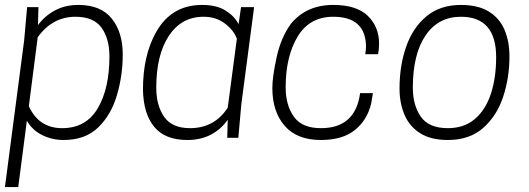

<svg xmlns="http://www.w3.org/2000/svg" viewBox="-29 -559 2147 779"><path d="M45 200H-9L69 -395L81 -530H127L125 -457Q152 -494 193.5 -516.5Q235 -539 289 -539Q380 -539 424.5 -483.5Q469 -428 469 -338Q469 -253 445.5 -173Q422 -93 369.5 -42Q317 9 229 9Q183 9 143 -10.5Q103 -30 80 -69ZM223 -39Q320 -39 367.5 -119.5Q415 -200 415 -330Q415 -402 383 -446.5Q351 -491 277 -491Q184 -491 124 -408L88 -128Q129 -39 223 -39Z M1002 -530H949ZM731 9Q641 9 597 -44Q553 -97 551 -195Q551 -334 604 -428Q666 -539 791 -539Q850 -539 886.5 -516Q923 -493 939 -461L949 -530H1002L950 -135L938 0H893L895 -73Q836 9 731 9ZM742 -39Q841 -39 895 -122L932 -402Q919 -437 883 -464Q847 -491 797 -491Q707 -491 656 -413.5Q605 -336 605 -203Q605 -131 637 -85Q669 -39 742 -39Z M1273 9Q1176 9 1126 -48.5Q1076 -106 1076 -202Q1076 -248 1093.5 -327.5Q1111 -407 1151 -462Q1214 -539 1323 -539Q1418 -539 1463.5 -494.5Q1509 -450 1509 -382Q1509 -360 1505 -339H1453Q1456 -357 1456 -373Q1453 -491 1323 -491Q1227 -491 1178.5 -410.5Q1130 -330 1130 -204Q1130 -133 1163 -86Q1196 -39 1273 -39Q1413 -39 1432 -181H1484L1477 -139Q1461 -72 1411 -31.5Q1361 9 1273 9Z M1788 9Q1720 9 1676.5 -18Q1633 -45 1612.5 -92.5Q1592 -140 1592 -200Q1592 -293 1619 -370Q1646 -447 1701.5 -493Q1757 -539 1841 -539Q1911 -539 1954.5 -512Q1998 -485 2018 -438Q2038 -391 2038 -330Q2038 -244 2012.5 -166.5Q1987 -89 1931.5 -40Q1876 9 1788 9ZM1788 -39Q1854 -39 1897.5 -76Q1941 -113 1962.5 -178Q1984 -243 1984 -327Q1984 -491 1841 -491Q1749 -491 1697.5 -415Q1646 -339 1646 -203Q1646 -132 1678.5 -85.5Q1711 -39 1788 -39Z"/></svg>

Font: Tanohe Sans Light
Style: Italic
Weight: 300
Designer: Village Type and Design LLC & Cristiano Sobral
Foundry: Cooper Hewitt Smithsonian Design Museum
Version: Version 1.00;September 29, 2021;FontCreator 13.0.0.2655 64-b